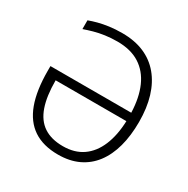

<svg xmlns="http://www.w3.org/2000/svg" viewBox="-166 -871 1004 1027"><g transform="rotate(30 336.0 -357.5)"><path d="M300 -673Q261 -673 225.5 -668Q190 -663 160 -654.5Q130 -646 104 -637V-691Q128 -700 156.5 -707.5Q185 -715 221 -720Q257 -725 301 -725Q377 -725 435.5 -700Q494 -675 534 -627Q574 -579 594.5 -511.5Q615 -444 615 -358Q615 -273 596.5 -205Q578 -137 541.5 -89Q505 -41 451 -15.5Q397 10 326 10Q234 10 174 -30Q114 -70 84.5 -150Q55 -230 55 -351V-380H554Q551 -472 522 -537.5Q493 -603 438 -638Q383 -673 300 -673ZM326 -42Q398 -42 447.5 -76.5Q497 -111 524 -175.5Q551 -240 554 -328H117Q117 -231 139 -167.5Q161 -104 207.5 -73Q254 -42 326 -42Z"/></g></svg>

Font: Noto Sans Display Light
Style: Regular
Weight: 300
Designer: Monotype Design Team
Foundry: Monotype Imaging Inc.
Version: Version 2.003